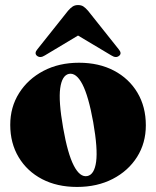

<svg xmlns="http://www.w3.org/2000/svg" viewBox="-20 -727 617 759"><path d="M292.5 -479Q371 -479 430.5 -447.8Q490 -416.5 523.2 -360.8Q556.5 -305 556.5 -231.5Q556.5 -161.5 521.8 -106.5Q487 -51.5 425.8 -19.8Q364.5 12 284.5 12Q205.5 12 146.2 -19Q87 -50 53.8 -105.5Q20.5 -161 20.5 -233.5Q20.5 -303.5 55.5 -359Q90.5 -414.5 151.8 -446.8Q213 -479 292.5 -479ZM325 -31Q353 -36.5 360 -87.5Q367 -138.5 348.5 -244Q330 -347 305.8 -393.8Q281.5 -440.5 252.5 -435Q225 -429 218 -378.2Q211 -327.5 229.5 -222Q247.5 -119 271.8 -72.2Q296 -25.5 325 -31ZM451 -506.5Q438.5 -496 420 -508L288.5 -586.5L157.5 -508Q139 -496 126 -506.5Q114.5 -516.5 128 -532.5L249 -684.5Q258.5 -695.5 267.2 -701.2Q276 -707 288.5 -707Q301.5 -707 310 -701.2Q318.5 -695.5 328 -684.5L449 -532.5Q463 -516 451 -506.5Z"/></svg>

Font: Fraunces 72pt S000 Black
Style: Regular
Weight: 900
Version: Version 1.000; ttfautohint (v1.8.3)